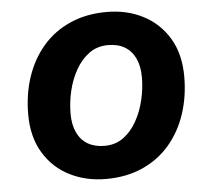

<svg xmlns="http://www.w3.org/2000/svg" viewBox="-50 -722 832 785"><g transform="rotate(-5 366.0 -330.0)"><path d="M354.2 10Q271.8 10 204.8 -24.1Q137.8 -58.2 98.8 -123.5Q59.8 -188.8 59.8 -280.6Q59.8 -363 83.6 -433.9Q107.4 -504.8 152.9 -557.8Q198.4 -610.8 264.9 -640.4Q331.4 -670 415.8 -670Q498.8 -670 565.1 -635.7Q631.4 -601.4 670.2 -536.6Q709 -471.8 709 -379.4Q709 -297.4 685.4 -226.5Q661.8 -155.6 616.3 -102.4Q570.8 -49.2 504.7 -19.6Q438.6 10 354.2 10ZM360.2 -125.4Q404.6 -125.4 437.3 -149.3Q470 -173.2 492.1 -212.6Q514.2 -252 525.2 -298.9Q536.2 -345.8 536.2 -391.2Q536.2 -437.4 521.1 -469.3Q506 -501.2 477.9 -517.9Q449.8 -534.6 409.4 -534.6Q365 -534.6 332.1 -510.7Q299.2 -486.8 276.9 -447.6Q254.6 -408.4 243.6 -361.5Q232.6 -314.6 232.6 -268.8Q232.6 -223.2 247.7 -191Q262.8 -158.8 291.4 -142.1Q320 -125.4 360.2 -125.4Z"/></g></svg>

Font: Work Sans
Style: Italic
Weight: 400
Italic angle: -13°
Designer: Wei Huang
Foundry: Wei Huang
Version: Version 2.012